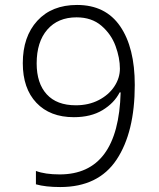

<svg xmlns="http://www.w3.org/2000/svg" viewBox="-20 -745 640 775"><path d="M125 -1V-55Q162 -41 221 -41Q458 -41 467 -372H463Q441 -329 394 -300.5Q347 -272 278 -272Q182 -272 127 -330Q72 -388 72 -490Q72 -597 130.5 -661Q189 -725 291 -725Q406 -725 465 -639Q524 -553 524 -402Q524 -211 450.5 -100.5Q377 10 223 10Q164 10 125 -1ZM464 -468Q464 -511 446.5 -559Q429 -607 389.5 -641Q350 -675 289 -675Q214 -675 171 -625.5Q128 -576 128 -489Q128 -409 168.5 -364.5Q209 -320 286 -320Q338 -320 378.5 -341Q419 -362 441.5 -396Q464 -430 464 -468Z"/></svg>

Font: Noto Sans Mono UI Light
Style: Regular
Weight: 300
Monospace: yes
Designer: Monotype Design team
Foundry: Monotype Imaging Inc.
Version: Version 1.000